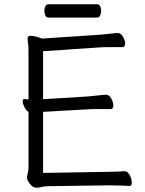

<svg xmlns="http://www.w3.org/2000/svg" viewBox="-20 -866 678 896"><path d="M205 -784Q196 -784 191.5 -794Q187 -804 187 -816Q187 -827 191.5 -836.5Q196 -846 206 -846H434Q443 -846 447.5 -836.5Q452 -827 452 -815Q452 -804 447.5 -794Q443 -784 433 -784ZM583 2Q575 1 548.5 0Q522 -1 496 -1H480L202 3Q186 3 174.5 6.5Q163 10 148 10Q134 10 120 -7.5Q106 -25 106 -37Q106 -44 109.5 -58Q113 -72 113 -84V-344Q102 -350 94 -366Q86 -382 86 -393Q86 -404 94 -404H96Q100 -403 104.5 -402.5Q109 -402 113 -402V-604Q113 -620 113 -634.5Q113 -649 111 -661Q110 -670 109.5 -675.5Q109 -681 109 -685Q109 -695 114 -697Q119 -699 123 -699Q137 -699 156 -693Q175 -687 176 -686L447 -704Q470 -706 495.5 -709Q521 -712 530 -712Q544 -712 554 -694.5Q564 -677 564 -663Q564 -646 551 -646H509Q494 -646 478 -646Q462 -646 448 -645L181 -627V-403L392 -416Q415 -418 440.5 -421Q466 -424 475 -424Q489 -424 499 -406.5Q509 -389 509 -374Q509 -357 496 -357H454Q439 -357 423 -357Q407 -357 393 -356L181 -344V-59L479 -64Q501 -64 524 -65Q547 -66 562 -67H563Q576 -67 585.5 -48.5Q595 -30 595 -14Q595 2 584 2Z"/></svg>

Font: QiushuiShotai
Style: Regular
Weight: 600
Designer: Fontworks Inc.
Foundry: Fontworks Inc.
Version: Version 1.250